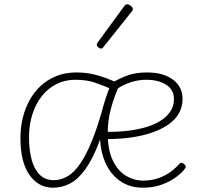

<svg xmlns="http://www.w3.org/2000/svg" viewBox="-20 -856 934 893"><path d="M75 -214Q75 -263 86 -308Q97 -353 118.5 -391.5Q140 -430 171.5 -458.5Q203 -487 244 -503Q285 -519 334 -519Q375 -519 408 -512Q441 -505 472.5 -493Q504 -481 538 -466Q512 -410 496.5 -353Q481 -296 481 -238Q481 -158 505 -109Q529 -60 566.5 -38Q604 -16 645 -16Q687 -16 720 -28.5Q753 -41 776.5 -59Q800 -77 814 -94Q819 -99 824.5 -98.5Q830 -98 835 -94Q840 -90 843 -84.5Q846 -79 841 -73Q830 -56 802 -34.5Q774 -13 734 2Q694 17 645 17Q583 17 538 -14.5Q493 -46 469 -102Q445 -158 445 -229Q445 -280 452.5 -322Q460 -364 471.5 -399Q483 -434 495 -461L505 -439Q459 -459 420.5 -472Q382 -485 330 -485Q282 -485 242.5 -465Q203 -445 174.5 -409Q146 -373 130.5 -324Q115 -275 115 -218Q115 -159 127 -114Q139 -69 164.5 -43.5Q190 -18 230 -18Q264 -18 295 -36.5Q326 -55 354.5 -97Q383 -139 410.5 -208Q438 -277 465 -378L494 -368Q467 -262 438.5 -188.5Q410 -115 377.5 -69.5Q345 -24 307.5 -3.5Q270 17 226 17Q159 17 117 -42.5Q75 -102 75 -214ZM829 -396Q829 -358 811.5 -328Q794 -298 762 -276Q730 -254 686 -239Q642 -224 588.5 -216.5Q535 -209 475 -209V-243Q526 -242 572.5 -247.5Q619 -253 658.5 -264.5Q698 -276 727 -294.5Q756 -313 772.5 -338Q789 -363 789 -395Q789 -439 752.5 -462Q716 -485 660 -485Q623 -485 586.5 -473Q550 -461 518 -438L496 -468Q536 -492 574 -505.5Q612 -519 664 -519Q740 -519 784.5 -485.5Q829 -452 829 -396ZM449 -630Q444 -630 437 -636Q430 -642 430 -648Q430 -650 431.5 -652.5Q433 -655 434 -658L559 -829Q562 -833 565 -834.5Q568 -836 572 -836Q577 -836 583 -832.5Q589 -829 593.5 -824Q598 -819 598 -814Q598 -811 597 -809Q596 -807 594 -804L460 -636Q456 -630 449 -630Z"/></svg>

Font: Playwrite US Modern Thin
Style: Regular
Weight: 250
Designer: Veronika Burian, José Scaglione
Foundry: TypeTogether
Version: Version 1.003